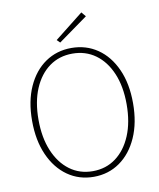

<svg xmlns="http://www.w3.org/2000/svg" viewBox="-93 -919 833 1004"><g transform="rotate(-10 324.0 -417.0)"><path d="M324 12Q246 12 185.5 -30.5Q125 -73 90.5 -150.5Q56 -228 56 -332Q56 -436 90.5 -512.5Q125 -589 185.5 -630.5Q246 -672 324 -672Q402 -672 462.5 -630.5Q523 -589 557.5 -512.5Q592 -436 592 -332Q592 -228 557.5 -150.5Q523 -73 462.5 -30.5Q402 12 324 12ZM324 -18Q394 -18 446.5 -57Q499 -96 528.5 -166.5Q558 -237 558 -332Q558 -427 528.5 -496.5Q499 -566 446.5 -604Q394 -642 324 -642Q254 -642 201.5 -604Q149 -566 119.5 -496.5Q90 -427 90 -332Q90 -237 119.5 -166.5Q149 -96 201.5 -57Q254 -18 324 -18ZM272 -710 256 -726 408 -846 428 -822Z"/></g></svg>

Font: Source Sans Variable
Style: Regular
Weight: 200
Designer: Paul D. Hunt
Foundry: Adobe Systems Incorporated
Version: Version 3.006;hotconv 1.0.111;makeotfexe 2.5.65597